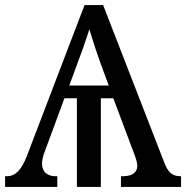

<svg xmlns="http://www.w3.org/2000/svg" viewBox="-20 -734 731 754"><path d="M0 0H205V-42H195C162 -43 145 -63 145 -91C145 -102 148 -118 154 -134L233 -348H282V0H376V-348H425L508 -127C514 -111 519 -95 519 -83C519 -60 505 -43 465 -42H455V0H691V-42H688C655 -42 640 -58 625 -96L385 -714H312L85 -120C64 -65 38 -42 9 -42H0ZM252 -398 273 -455C296 -516 316 -571 331 -619C347 -566 365 -511 386 -455L407 -398Z"/></svg>

Font: Noto Serif Thai
Style: Regular
Weight: 400
Designer: Monotype Design Team
Foundry: Monotype Imaging Inc.
Version: Version 1.901